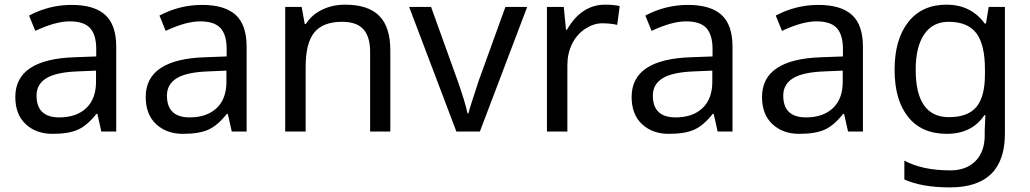

<svg xmlns="http://www.w3.org/2000/svg" viewBox="-20 -566 4429 826"><path d="M234.9 -61Q308.6 -61 350.8 -100.8Q393.1 -140.6 393.1 -213.9V-262.2L314 -258.8Q221.7 -255.4 179.4 -229.5Q137.2 -203.6 137.2 -154.8Q137.2 -61 234.9 -61ZM480 -365.2V0H416L398.9 -76.2H395Q355 -25.9 315.2 -8.1Q275.4 9.8 205.6 9.8Q135.7 9.8 90.8 -31.7Q45.9 -73.2 45.9 -148.9Q45.9 -312 303.2 -319.8L394 -323.2V-355Q394 -416 367.7 -445.1Q341.3 -474.1 280 -474.1Q218.8 -474.1 131.8 -433.1L105 -499Q191.4 -544.9 288.3 -544.9Q385.3 -544.9 432.6 -502Q480 -459 480 -365.2Z M795.9 -61Q869.6 -61 911.9 -100.8Q954.1 -140.6 954.1 -213.9V-262.2L875 -258.8Q782.7 -255.4 740.5 -229.5Q698.2 -203.6 698.2 -154.8Q698.2 -61 795.9 -61ZM1041 -365.2V0H977.1L960 -76.2H956.1Q916 -25.9 876.2 -8.1Q836.4 9.8 766.6 9.8Q696.8 9.8 651.9 -31.7Q606.9 -73.2 606.9 -148.9Q606.9 -312 864.3 -319.8L955.1 -323.2V-355Q955.1 -416 928.7 -445.1Q902.3 -474.1 841.1 -474.1Q779.8 -474.1 692.9 -433.1L666 -499Q752.4 -544.9 849.4 -544.9Q946.3 -544.9 993.7 -502Q1041 -459 1041 -365.2Z M1572.3 0V-342.8Q1572.3 -408.2 1543.2 -440.2Q1514.2 -472.2 1452.1 -472.2Q1369.6 -472.2 1332.3 -426.5Q1294.9 -380.9 1294.9 -277.8V0H1207V-536.1H1277.8L1291 -462.9H1295.9Q1320.8 -502.4 1365.7 -524.2Q1410.6 -545.9 1464.8 -545.9Q1563.5 -545.9 1611.3 -498Q1659.2 -450.2 1659.2 -349.1V0Z M1943.4 0 1740.2 -536.1H1834.5L1948.2 -220.2Q1981.9 -125 1991.2 -78.1H1995.1Q1999.5 -98.1 2040 -220.2L2154.3 -536.1H2248L2044.4 0Z M2583 -545.9Q2618.7 -545.9 2646 -540L2635.3 -459Q2605.5 -465.8 2570.1 -465.8Q2534.7 -465.8 2498.3 -442.4Q2461.9 -418.9 2441.4 -377.7Q2420.9 -336.4 2420.9 -286.1V0H2333V-536.1H2405.3L2415 -438H2418.9Q2481.4 -545.9 2583 -545.9Z M2886.2 -61Q2960 -61 3002.2 -100.8Q3044.4 -140.6 3044.4 -213.9V-262.2L2965.3 -258.8Q2873 -255.4 2830.8 -229.5Q2788.6 -203.6 2788.6 -154.8Q2788.6 -61 2886.2 -61ZM3131.3 -365.2V0H3067.4L3050.3 -76.2H3046.4Q3006.3 -25.9 2966.6 -8.1Q2926.8 9.8 2856.9 9.8Q2787.1 9.8 2742.2 -31.7Q2697.3 -73.2 2697.3 -148.9Q2697.3 -312 2954.6 -319.8L3045.4 -323.2V-355Q3045.4 -416 3019 -445.1Q2992.7 -474.1 2931.4 -474.1Q2870.1 -474.1 2783.2 -433.1L2756.3 -499Q2842.8 -544.9 2939.7 -544.9Q3036.6 -544.9 3084 -502Q3131.3 -459 3131.3 -365.2Z M3447.3 -61Q3521 -61 3563.2 -100.8Q3605.5 -140.6 3605.5 -213.9V-262.2L3526.4 -258.8Q3434.1 -255.4 3391.8 -229.5Q3349.6 -203.6 3349.6 -154.8Q3349.6 -61 3447.3 -61ZM3692.4 -365.2V0H3628.4L3611.3 -76.2H3607.4Q3567.4 -25.9 3527.6 -8.1Q3487.8 9.8 3418 9.8Q3348.1 9.8 3303.2 -31.7Q3258.3 -73.2 3258.3 -148.9Q3258.3 -312 3515.6 -319.8L3606.4 -323.2V-355Q3606.4 -416 3580.1 -445.1Q3553.7 -474.1 3492.4 -474.1Q3431.2 -474.1 3344.2 -433.1L3317.4 -499Q3403.8 -544.9 3500.7 -544.9Q3597.7 -544.9 3645 -502Q3692.4 -459 3692.4 -365.2Z M4303.2 8.8Q4303.2 240.2 4066.4 240.2Q3946.3 240.2 3870.6 206.1V125Q3948.7 167 4068.4 167Q4136.7 167 4176.5 127Q4216.3 86.9 4216.3 16.1V-4.9L4219.2 -70.8H4215.3Q4161.1 9.8 4053.2 9.8Q3945.3 9.8 3887 -62.7Q3828.6 -135.3 3828.6 -265.9Q3828.6 -396.5 3887.5 -471.2Q3946.3 -545.9 4051.8 -545.9Q4157.2 -545.9 4216.3 -464.8H4221.7L4233.4 -536.1H4303.2ZM3919.4 -266.1Q3919.4 -62 4062.5 -62Q4143.6 -62 4180.4 -105.7Q4217.3 -149.4 4217.3 -246.1V-267.1Q4217.3 -374.5 4180.2 -423.3Q4143.1 -472.2 4060.5 -472.2Q3993.2 -472.2 3956.3 -418.7Q3919.4 -365.2 3919.4 -266.1Z"/></svg>

Font: NotoSans
Style: Regular
Weight: 400
Designer: Monotype Design team
Foundry: Monotype Imaging Inc.
Version: Version 1.04